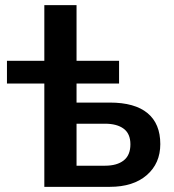

<svg xmlns="http://www.w3.org/2000/svg" viewBox="-20 -725 674 745"><path d="M152 0V-401H7V-489H152V-705H277V-489H442V-401H277V-327H406Q503 -327 552.5 -286Q602 -245 602 -166Q602 -91 549.5 -45.5Q497 0 406 0ZM277 -82H387Q434 -82 460 -102.5Q486 -123 486 -165Q486 -206 460 -225.5Q434 -245 387 -245H277Z"/></svg>

Font: Nunito Sans
Style: Bold
Weight: 700
Designer: Vernon Adams
Foundry: Vernon Adams
Version: Version 3.101; ttfautohint (v1.8.4.7-5d5b);gftools[0.9.27]